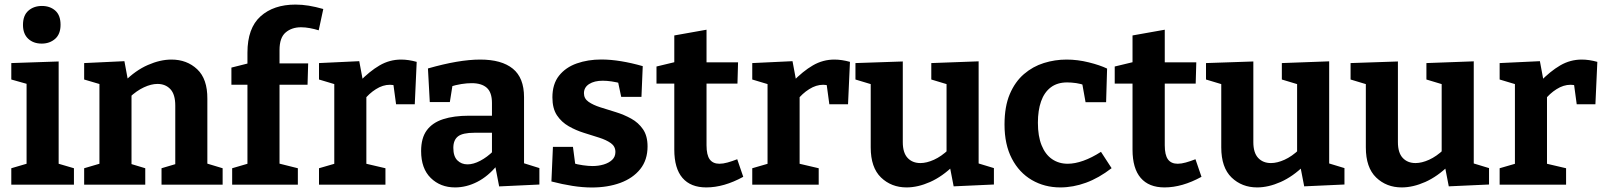

<svg xmlns="http://www.w3.org/2000/svg" viewBox="-20 -806 7006 838"><path d="M236 -81.7 225.7 -94.3 302.7 -71.7V0H29.3V-71.7L106.3 -94.3L96 -81.7V-447L105 -437.7L29.3 -459V-530.7L236 -537.7ZM162 -615.7Q125.7 -615.7 103 -637Q80.3 -658.3 80.3 -697.3Q80.3 -738.7 103.8 -759.3Q127.3 -780 163 -780Q198.3 -780 221.3 -759.7Q244.3 -739.3 244.3 -698Q244.3 -657.3 220.7 -636.5Q197 -615.7 162 -615.7Z M347.3 0V-71.7L431 -96.3L414 -75.7V-457L431 -434.3L347.3 -459V-530.7L523 -539L540.7 -443.3L522.7 -449.7Q571.3 -498.7 625.3 -522.3Q679.3 -546 728.3 -546Q795.7 -546 840.7 -503.7Q885.7 -461.3 885 -374.7V-75.7L872 -95.7L951.7 -71.7V0H685V-71.7L761.3 -94.3L745 -73V-345Q745 -394 723.7 -416.8Q702.3 -439.7 667.3 -439.7Q640 -439.7 608 -424.8Q576 -410 544.7 -380.3L554 -401.3V-73L541 -93.7L614 -71.7V0Z M993.3 0V-71.7L1073 -95L1060 -79.7V-451.3L1073 -436.3H990V-511L1076.3 -532.7L1060 -511.7V-576Q1060 -683.3 1117.2 -734.7Q1174.3 -786 1269.7 -786Q1298.3 -786 1327.8 -781.2Q1357.3 -776.3 1391 -766.7L1371 -673.7Q1351.7 -679.7 1332 -683.3Q1312.3 -687 1294 -687Q1253.3 -687 1226.7 -664.3Q1200 -641.7 1200 -587.7V-511.7L1181.7 -529.3H1325L1322.3 -436.3H1186.3L1200 -451.3V-80.3L1187 -95L1280 -71.7V0Z M1372.3 0V-71.7L1452.7 -95L1439 -73.7V-457.7L1454.7 -434.3L1372.3 -459V-530.7L1548 -539L1565.7 -444L1547.7 -448.3Q1593.3 -495.3 1637 -520.7Q1680.7 -546 1730.7 -546Q1762.7 -546 1798.7 -536L1790.3 -351H1708.7L1694 -459.3L1707 -432Q1701.3 -434 1694.8 -435Q1688.3 -436 1682 -436Q1651 -436 1620.7 -416.8Q1590.3 -397.7 1567.7 -368.3L1579 -406V-73.7L1562.7 -95L1662.3 -71.7V0Z M2267.2 -71.2 2247.8 -99.4 2334.2 -72.4V-0.6L2158.6 7.6L2140.2 -87.6L2149.8 -84.6Q2110.4 -36.4 2063 -12.2Q2015.6 12 1966.2 12Q1902.2 12 1860.1 -29.2Q1818 -70.4 1818 -146.8Q1818 -203.6 1842.6 -237.1Q1867.2 -270.6 1914 -285.8Q1960.8 -301 2028.2 -301H2136.6L2127.2 -290.4V-356.4Q2127.2 -402.8 2104.6 -422.9Q2082 -443 2038.8 -443Q2017.8 -443 1993.7 -439.2Q1969.6 -435.4 1942 -426.8L1956.4 -442.4L1943.4 -360.6H1855.8L1847.8 -507.2Q1915.6 -526.6 1972.3 -536.3Q2029 -546 2076.2 -546Q2169.4 -546 2218.3 -506.2Q2267.2 -466.4 2267.2 -382ZM1958.6 -160.6Q1958.6 -123.6 1976.2 -106.1Q1993.8 -88.6 2020.6 -88.6Q2046.2 -88.6 2076.1 -104.3Q2106 -120 2133.2 -146.8L2127.2 -123V-237L2137 -226.6H2051Q1999 -226.6 1978.8 -210.6Q1958.6 -194.6 1958.6 -160.6Z M2528.7 -399Q2528.7 -375.7 2548.7 -361.7Q2568.7 -347.7 2600.2 -337.7Q2631.7 -327.7 2667.5 -316.7Q2703.3 -305.7 2734.8 -288.3Q2766.3 -271 2786.3 -242Q2806.3 -213 2806.3 -167Q2806.3 -107.7 2774.3 -67.8Q2742.3 -28 2687.3 -7.8Q2632.3 12.3 2563.3 12.3Q2523 12.3 2478.3 5.3Q2433.7 -1.7 2386.7 -14L2393.3 -165H2480.7L2492.3 -76.7L2480 -94.3Q2500.3 -88 2524.3 -84.7Q2548.3 -81.3 2566.3 -81.3Q2591.7 -81.3 2614.5 -88Q2637.3 -94.7 2651.7 -108.2Q2666 -121.7 2666 -142.7Q2666 -167 2646.2 -181.2Q2626.3 -195.3 2594.8 -205.3Q2563.3 -215.3 2528.5 -226.2Q2493.7 -237 2462.2 -255Q2430.7 -273 2410.8 -302.8Q2391 -332.7 2391 -381Q2391 -439 2419.8 -475.5Q2448.7 -512 2497.5 -529.2Q2546.3 -546.3 2604.3 -546.3Q2645 -546.3 2690.8 -538.8Q2736.7 -531.3 2785.3 -517.3L2779.7 -383.3H2691.3L2674.7 -461.7L2694 -441.3Q2646.7 -453.7 2610.7 -453.7Q2574 -453.7 2551.3 -439.2Q2528.7 -424.7 2528.7 -399Z M3062.7 12Q2994.3 12 2958.7 -29.5Q2923 -71 2923 -153V-459.3L2941.3 -441H2845.3V-515.7L2943.3 -539.3L2923 -515V-651.3L3063.7 -676.3V-515L3048.7 -534H3201.3L3198.7 -441H3048.7L3063.7 -459.3V-172Q3063.7 -129.3 3077.7 -110.3Q3091.7 -91.3 3120 -91.3Q3136 -91.3 3155.3 -96.7Q3174.7 -102 3197.7 -111L3224 -34.3Q3139.7 12 3062.7 12Z M3263.3 0V-71.7L3343.7 -95L3330 -73.7V-457.7L3345.7 -434.3L3263.3 -459V-530.7L3439 -539L3456.7 -444L3438.7 -448.3Q3484.3 -495.3 3528 -520.7Q3571.7 -546 3621.7 -546Q3653.7 -546 3689.7 -536L3681.3 -351H3599.7L3585 -459.3L3598 -432Q3592.3 -434 3585.8 -435Q3579.3 -436 3573 -436Q3542 -436 3511.7 -416.8Q3481.3 -397.7 3458.7 -368.3L3470 -406V-73.7L3453.7 -95L3553.3 -71.7V0Z M3937 12Q3870.3 12 3825.3 -31.3Q3780.3 -74.7 3780.3 -162.7V-455L3793.3 -435L3713.7 -459V-530.7L3920.3 -537.7V-185.7Q3920.3 -139.3 3941.3 -116.8Q3962.3 -94.3 3997.3 -94.3Q4024.3 -94.3 4056.5 -108.8Q4088.7 -123.3 4120.7 -153.7L4111.3 -128.7V-458L4124.3 -435L4044.7 -459V-530.7L4251.3 -538.3V-74.3L4234.3 -97.7L4318 -72.3V-0.7L4142.3 7.3L4123.3 -90.7L4142.7 -84.3Q4093.3 -35.7 4039.7 -11.8Q3986 12 3937 12Z M4608 12Q4539 12 4483.5 -20.3Q4428 -52.7 4396.2 -114Q4364.3 -175.3 4364.3 -262.3Q4364.3 -341.3 4387.3 -395.3Q4410.3 -449.3 4449.2 -482.7Q4488 -516 4536.2 -531Q4584.3 -546 4635 -546Q4683.3 -546 4732.2 -533.8Q4781 -521.7 4812 -506.7L4807.7 -360H4718L4703.3 -442L4714.3 -433.7Q4699 -440 4677.7 -443.2Q4656.3 -446.3 4637.7 -446.3Q4594.7 -446.3 4566.2 -424.7Q4537.7 -403 4523.8 -363.5Q4510 -324 4510 -270.3Q4510 -211.7 4526.2 -171.7Q4542.3 -131.7 4571.8 -111.5Q4601.3 -91.3 4640 -91.3Q4671.3 -91.3 4708 -104.3Q4744.7 -117.3 4785.3 -143.3L4831.7 -72Q4776 -29 4719.8 -8.5Q4663.7 12 4608 12Z M5062.7 12Q4994.3 12 4958.7 -29.5Q4923 -71 4923 -153V-459.3L4941.3 -441H4845.3V-515.7L4943.3 -539.3L4923 -515V-651.3L5063.7 -676.3V-515L5048.7 -534H5201.3L5198.7 -441H5048.7L5063.7 -459.3V-172Q5063.7 -129.3 5077.7 -110.3Q5091.7 -91.3 5120 -91.3Q5136 -91.3 5155.3 -96.7Q5174.7 -102 5197.7 -111L5224 -34.3Q5139.7 12 5062.7 12Z M5467 12Q5400.3 12 5355.3 -31.3Q5310.3 -74.7 5310.3 -162.7V-455L5323.3 -435L5243.7 -459V-530.7L5450.3 -537.7V-185.7Q5450.3 -139.3 5471.3 -116.8Q5492.3 -94.3 5527.3 -94.3Q5554.3 -94.3 5586.5 -108.8Q5618.7 -123.3 5650.7 -153.7L5641.3 -128.7V-458L5654.3 -435L5574.7 -459V-530.7L5781.3 -538.3V-74.3L5764.3 -97.7L5848 -72.3V-0.7L5672.3 7.3L5653.3 -90.7L5672.7 -84.3Q5623.3 -35.7 5569.7 -11.8Q5516 12 5467 12Z M6098 12Q6031.3 12 5986.3 -31.3Q5941.3 -74.7 5941.3 -162.7V-455L5954.3 -435L5874.7 -459V-530.7L6081.3 -537.7V-185.7Q6081.3 -139.3 6102.3 -116.8Q6123.3 -94.3 6158.3 -94.3Q6185.3 -94.3 6217.5 -108.8Q6249.7 -123.3 6281.7 -153.7L6272.3 -128.7V-458L6285.3 -435L6205.7 -459V-530.7L6412.3 -538.3V-74.3L6395.3 -97.7L6479 -72.3V-0.7L6303.3 7.3L6284.3 -90.7L6303.7 -84.3Q6254.3 -35.7 6200.7 -11.8Q6147 12 6098 12Z M6525.3 0V-71.7L6605.7 -95L6592 -73.7V-457.7L6607.7 -434.3L6525.3 -459V-530.7L6701 -539L6718.7 -444L6700.7 -448.3Q6746.3 -495.3 6790 -520.7Q6833.7 -546 6883.7 -546Q6915.7 -546 6951.7 -536L6943.3 -351H6861.7L6847 -459.3L6860 -432Q6854.3 -434 6847.8 -435Q6841.3 -436 6835 -436Q6804 -436 6773.7 -416.8Q6743.3 -397.7 6720.7 -368.3L6732 -406V-73.7L6715.7 -95L6815.3 -71.7V0Z"/></svg>

Font: Bitter Thin
Style: Regular
Weight: 100
Designer: Sol Matas, and Bitter project Authors
Foundry: Sol Matas
Version: Version 2.002